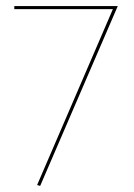

<svg xmlns="http://www.w3.org/2000/svg" viewBox="-20 -416 439 631"><path d="M367 -396 112 195 102 192 351 -386H27V-396Z"/></svg>

Font: Ysabeau Hairline
Style: Regular
Weight: 100
Designer: Christian Thalmann (Catharsis Fonts)
Version: Version 0.003